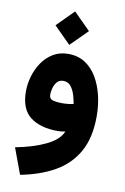

<svg xmlns="http://www.w3.org/2000/svg" viewBox="-99 -703 672 1029"><g transform="rotate(10 237.0 -189.0)"><path d="M224.1 -646.5 315.4 -555.2 224.1 -464.4 133.3 -555.2ZM435.5 -113.3Q435.5 4.4 392.1 81.3Q348.6 158.2 269.8 202.6Q190.9 247.1 85.4 267.1L33.2 126.5Q130.4 107.9 197.8 75.4Q265.1 43 284.2 -3.4Q261.7 1 241.7 1Q148.4 1 93.5 -40.8Q38.6 -82.5 38.6 -179.7Q38.6 -219.2 50.5 -260.7Q62.5 -302.2 86.2 -337.4Q109.9 -372.6 145.5 -394.3Q181.2 -416 228 -416Q281.7 -416 320.8 -390.4Q359.9 -364.7 385.3 -321Q410.6 -277.3 423.1 -223.6Q435.5 -169.9 435.5 -113.3ZM238.8 -149.9Q259.8 -149.9 276.4 -152.1Q293 -154.3 302.2 -156.2Q299.3 -175.3 291.7 -201.9Q284.2 -228.5 268.8 -248.8Q253.4 -269 227.1 -269Q205.1 -269 192.6 -254.2Q180.2 -239.3 175 -219.7Q169.9 -200.2 169.9 -185.5Q169.9 -161.1 190.4 -155.5Q210.9 -149.9 238.8 -149.9Z"/></g></svg>

Font: Vazirmatn UI FD Black
Style: Regular
Weight: 900
Designer: Saber Rastikerdar
Foundry: Saber Rastikerdar
Version: Version 33.003